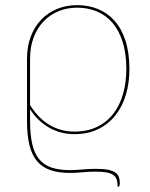

<svg xmlns="http://www.w3.org/2000/svg" viewBox="-20 -518 586 750"><path d="M439.5 211.5Q439.5 195 435.8 183.5Q432 172 422.2 165.2Q412.5 158.5 396 155.5Q379.5 152.5 354.5 152.5Q325 152.5 301 155Q277 157.5 253 157.5Q208.5 157.5 176.8 146.5Q145 135.5 124.8 111.5Q104.5 87.5 95 49Q85.5 10.5 85.5 -44.5V-289Q85.5 -337.5 100.5 -376.2Q115.5 -415 141.8 -442Q168 -469 203.8 -483.5Q239.5 -498 281 -498Q325 -498 362.5 -482.8Q400 -467.5 427.5 -436.8Q455 -406 470.2 -358.8Q485.5 -311.5 485.5 -248Q485.5 -194.5 471.8 -148.2Q458 -102 431 -67.8Q404 -33.5 363.8 -13.8Q323.5 6 270.5 6Q216 6 171 -20Q126 -46 97.5 -91.5V-44.5Q97.5 8.5 106 45Q114.5 81.5 133 104Q151.5 126.5 181 136.5Q210.5 146.5 253 146.5Q277 146.5 302 144Q327 141.5 355.5 141.5Q383.5 141.5 401.5 145Q419.5 148.5 429.8 155.5Q440 162.5 444 172.8Q448 183 448 196Q448 205.5 446.2 208.5Q444.5 211.5 442 211.5ZM97.5 -107.5Q130.5 -55 174.2 -29.5Q218 -4 270.5 -4Q322 -4 360 -22.8Q398 -41.5 423.2 -74.5Q448.5 -107.5 461 -152Q473.5 -196.5 473.5 -248Q473.5 -308.5 459.2 -353.8Q445 -399 419.5 -428.8Q394 -458.5 358.5 -473.2Q323 -488 281 -488Q242 -488 208.5 -474.2Q175 -460.5 150.2 -434.5Q125.5 -408.5 111.5 -371.8Q97.5 -335 97.5 -289Z"/></svg>

Font: Lato Hairline
Style: Regular
Weight: 100
Designer: Lukasz Dziedzic
Foundry: tyPoland Lukasz Dziedzic
Version: Version 2.007; 2014-02-27